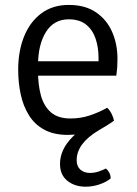

<svg xmlns="http://www.w3.org/2000/svg" viewBox="-20 -522 542 760"><path d="M399 145Q407 151 412.5 161.2Q418 171.5 418 184.5Q401 198.5 374 207.8Q347 217 319 217Q275.5 217 246.5 193.5Q217.5 170 217.5 126.5Q217.5 98.5 230 71.5Q242.5 44.5 268 19Q293.5 -6.5 332 -28.5L431 -44Q415.5 -33 401.5 -24.5Q387.5 -16 370.5 -6Q283.5 46 283.5 112Q283.5 136.5 298.2 149.5Q313 162.5 336 162.5Q353.5 162.5 370.2 157Q387 151.5 399 145ZM97 -222.5V-279.5H370V-293.5Q370 -335 358.2 -369.5Q346.5 -404 320.5 -424.8Q294.5 -445.5 252 -445.5Q193 -445.5 161.8 -395.2Q130.5 -345 130.5 -263V-239.5Q130.5 -185.5 142.2 -143.2Q154 -101 182 -77Q210 -53 259 -53Q299 -53 335.2 -65Q371.5 -77 404 -95.5Q414.5 -86 422 -71Q429.5 -56 431 -44Q396 -24.5 348.2 -6.2Q300.5 12 249 12Q193 12 155 -8.8Q117 -29.5 94.5 -65.8Q72 -102 62 -148.5Q52 -195 52 -246Q52 -320 75.5 -378Q99 -436 143.8 -469.2Q188.5 -502.5 252 -502.5Q316.5 -502.5 359.2 -473.8Q402 -445 423.5 -396.5Q445 -348 445 -289Q445 -270 444 -255.5Q443 -241 440.5 -222.5Z"/></svg>

Font: Signika Light Light
Style: Regular
Weight: 300
Version: Version 2.001